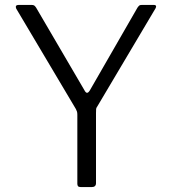

<svg xmlns="http://www.w3.org/2000/svg" viewBox="-20 -762 700 782"><path d="M607 -742Q613 -742 615 -738.5Q617 -735 614 -729L376 -328Q372 -323 371.5 -318Q371 -313 371 -301V-16Q371 0 353 0H310Q301 0 298 -3.5Q295 -7 295 -13V-294Q295 -303 293.5 -307.5Q292 -312 289 -318L46 -727Q43 -734 45.5 -738Q48 -742 56 -742H108Q116 -742 119.5 -739.5Q123 -737 127 -731L323 -396Q329 -384 334.5 -384Q340 -384 346 -394L540 -731Q545 -738 548 -740Q551 -742 559 -742H607Z"/></svg>

Font: Libre Franklin Thin Light
Style: Regular
Weight: 300
Version: Version 3.000